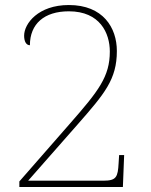

<svg xmlns="http://www.w3.org/2000/svg" viewBox="-20 -744 599 764"><path d="M57 -22V0H469L474 -127H454L452 -95C449 -39 443 -25 391 -25H92L289 -249C396 -371 445 -428 445 -541C445 -634 390 -724 254 -724C132 -724 76 -650 76 -602C76 -578 85 -564 99 -564C99 -649 156 -699 254 -699C378 -699 417 -612 417 -539C417 -439 372 -382 259 -253Z"/></svg>

Font: Noto Serif Sinhala Thin
Style: Regular
Weight: 100
Designer: Jelle Bosma - Monotype Design Team
Foundry: Monotype Imaging Inc.
Version: Version 2.007